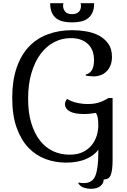

<svg xmlns="http://www.w3.org/2000/svg" viewBox="-20 -1010 801 1209"><path d="M689 -3Q689 58 678.5 89Q668 120 633 120Q633 145 611.5 162Q590 179 551 179Q531 179 508.5 172Q486 165 473 144L476 139Q481 141 490.5 142Q500 143 507 143Q563 143 581 95.5Q599 48 599 -44V-68Q576 -33 523.5 -9.5Q471 14 395 14Q328 14 267 -8.5Q206 -31 159.5 -79.5Q113 -128 85 -205.5Q57 -283 57 -394Q57 -502 84.5 -582.5Q112 -663 161.5 -715.5Q211 -768 281 -794Q351 -820 435 -820Q478 -820 522.5 -812.5Q567 -805 603 -786Q639 -767 662 -734.5Q685 -702 685 -652Q685 -621 675.5 -598Q666 -575 650 -559.5Q634 -544 613 -536.5Q592 -529 569 -529Q559 -529 545 -530.5Q531 -532 520 -534V-541Q543 -545 557.5 -567Q572 -589 572 -631Q572 -697 533 -733.5Q494 -770 425 -770Q369 -770 320 -744Q271 -718 235 -669.5Q199 -621 178 -550Q157 -479 157 -389Q157 -301 177 -235Q197 -169 232 -124.5Q267 -80 314.5 -58Q362 -36 418 -36Q469 -36 503.5 -53.5Q538 -71 559 -98Q580 -125 589.5 -157.5Q599 -190 599 -219Q599 -251 595.5 -269.5Q592 -288 583 -299Q566 -296 547.5 -294Q529 -292 509 -292Q447 -292 418 -309.5Q389 -327 389 -353Q389 -364 393.5 -373Q398 -382 403 -387Q428 -371 463 -363Q498 -355 533 -355Q559 -355 578 -358.5Q597 -362 612 -367.5Q627 -373 639 -379.5Q651 -386 664 -393H689ZM573 -990Q573 -956 563 -933Q553 -910 535 -895.5Q517 -881 491 -875Q465 -869 434 -869Q402 -869 376.5 -875Q351 -881 333 -895.5Q315 -910 305.5 -933Q296 -956 296 -990H379Q377 -980 377 -973Q377 -956 389 -938.5Q401 -921 434 -921Q451 -921 462 -926Q473 -931 479 -938.5Q485 -946 487.5 -955Q490 -964 490 -973Q490 -980 488 -990Z"/></svg>

Font: Milonga
Style: Regular
Weight: 400
Designer: Pablo Impallari, Brenda Gallo, Rodrigo Fuenzalida
Foundry: Pablo Impallari, Brenda Gallo, Rodrigo Fuenzalida
Version: Version 1.000; ttfautohint (v0.93) -l 8 -r 50 -G 200 -x 14 -